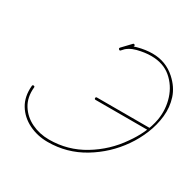

<svg xmlns="http://www.w3.org/2000/svg" viewBox="-129 -696 849 839"><g transform="rotate(30 296.0 -276.0)"><path d="M325 -552Q329 -548 325 -543Q315 -532 305 -521.5Q295 -511 285 -500Q281 -496 277 -500Q272 -504 276 -509Q286 -519 296 -530Q306 -541 316 -551Q320 -556 325 -552ZM277 -500Q272 -504 276 -508Q300 -537 339 -547.5Q378 -558 413 -558Q480 -558 529 -514Q568 -479 582 -435.5Q596 -392 591 -345Q586 -298 567.5 -253Q549 -208 523 -171Q469 -93 387 -43.5Q305 6 208 6Q156 6 112.5 -15.5Q69 -37 45 -76.5Q21 -116 26 -172Q27 -178 33 -177Q39 -176 38 -170Q33 -119 56 -82Q79 -45 119.5 -25.5Q160 -6 208 -6Q302 -6 381.5 -54Q461 -102 513 -178Q536 -210 553 -246Q570 -282 577 -321Q586 -376 569.5 -427.5Q553 -479 513.5 -512.5Q474 -546 413 -546Q381 -546 344 -536.5Q307 -527 285 -501Q282 -496 277 -500ZM292 -264Q292 -270 298 -270Q364 -270 431 -270Q498 -270 564 -270Q570 -270 570 -264Q570 -258 564 -258Q498 -258 431 -258Q364 -258 298 -258Q292 -258 292 -264Z"/></g></svg>

Font: FRB American Cursive Guidelines Thin
Style: Italic
Weight: 100
Italic angle: -25°
Version: Version 2.0;Modular Font Editor K font №1